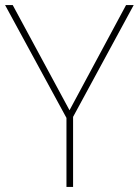

<svg xmlns="http://www.w3.org/2000/svg" viewBox="-20 -734 545 754"><path d="M253 -301 475 -714H505L267 -275V0H241V-271L0 -714H30Z"/></svg>

Font: Noto Sans Cherokee Thin
Style: Regular
Weight: 100
Designer: Monotype Design Team
Foundry: Monotype Imaging Inc.
Version: Version 2.001; ttfautohint (v1.8.4.7-5d5b)